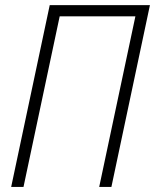

<svg xmlns="http://www.w3.org/2000/svg" viewBox="-20 -734 609 754"><path d="M23.9 0 175.3 -713.9H568.8L417.5 0H369.6L511.7 -669.9H214.4L72.3 0Z"/></svg>

Font: Open Sans SemiCondensed Light
Style: Italic
Weight: 300
Width: 4
Italic angle: -12°
Designer: Monotype Design Team
Foundry: Monotype Imaging Inc.
Version: Version 3.000